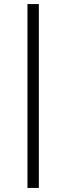

<svg xmlns="http://www.w3.org/2000/svg" viewBox="-20 -763 326 944"><path d="M115 161V-743H171V161Z"/></svg>

Font: Saira SemiExpanded Light
Style: Regular
Weight: 300
Width: 6
Designer: Hector Gatti with collaboration of the Omnibus-Type team
Foundry: Omnibus-Type
Version: Version 1.101